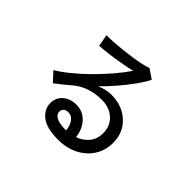

<svg xmlns="http://www.w3.org/2000/svg" viewBox="-164 -1047 1329 1329"><g transform="rotate(45 500.0 -382.5)"><path d="M527 17Q416 17 363.5 -24Q311 -65 311 -125Q311 -163 330 -190Q349 -217 380 -231Q411 -245 445 -245Q511 -245 553.5 -199.5Q596 -154 604 -84Q652 -100 685 -138.5Q718 -177 718 -237Q718 -283 696.5 -318Q675 -353 637 -373Q599 -393 549 -393Q418 -393 331 -318Q313 -302 283 -277.5Q253 -253 227 -234L165 -301Q212 -329 266 -373Q320 -417 373.5 -470Q427 -523 475 -579Q523 -635 559 -688Q517 -678 463 -668.5Q409 -659 357.5 -652.5Q306 -646 270 -644L254 -732Q281 -731 321.5 -733.5Q362 -736 407.5 -741Q453 -746 496.5 -752.5Q540 -759 574.5 -767Q609 -775 625 -782L694 -735Q671 -690 634.5 -639.5Q598 -589 554 -538Q510 -487 463 -440Q486 -451 514 -458Q542 -465 568 -465Q641 -465 696 -436Q751 -407 782.5 -356Q814 -305 814 -237Q814 -164 777.5 -106.5Q741 -49 676.5 -16Q612 17 527 17ZM510 -68H522Q519 -112 498 -140Q477 -168 445 -168Q424 -168 410.5 -157.5Q397 -147 397 -127Q397 -102 423 -86Q449 -70 510 -68Z"/></g></svg>

Font: Zen Kaku Gothic New Medium
Style: Regular
Weight: 500
Designer: Yoshimichi Ohira
Foundry: Positype
Version: Version 1.002